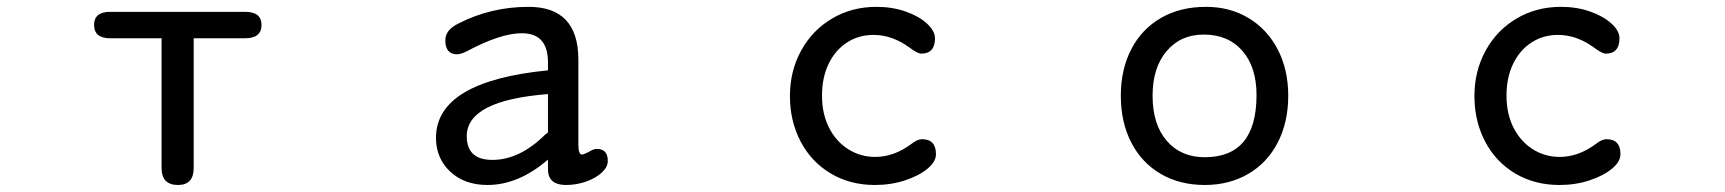

<svg xmlns="http://www.w3.org/2000/svg" viewBox="-20 -519 5040 561"><path d="M500 21.5Q452.1 21.5 452.1 -28.3V-407.2H301.8Q254.9 -407.2 254.9 -446.3Q254.9 -484.4 301.8 -484.4H696.3Q744.1 -484.4 744.1 -446.3Q744.1 -407.2 696.3 -407.2H545.9V-28.3Q545.9 21.5 500 21.5Z M1404.3 21.5Q1336.9 21.5 1295.4 -17.6Q1253.9 -56.6 1253.9 -116.2Q1253.9 -281.2 1581.1 -313.5V-336.9Q1581.1 -421.9 1504.9 -421.9Q1442.4 -421.9 1343.8 -369.1Q1326.2 -360.4 1315.4 -360.4Q1281.2 -360.4 1281.2 -401.4Q1281.2 -431.6 1319.3 -450.2Q1414.1 -499 1524.4 -499Q1668.9 -499 1669.9 -346.7V-96.7Q1669.9 -67.4 1680.7 -67.4Q1684.6 -67.4 1700.2 -75.2Q1714.8 -84 1723.6 -84Q1755.9 -84 1755.9 -48.8Q1755.9 -31.2 1738.8 -15.1Q1721.7 1 1693.4 11.2Q1665 21.5 1633.8 21.5Q1581.1 21.5 1581.1 -24.4V-52.7Q1495.1 21.5 1404.3 21.5ZM1343.8 -121.1Q1343.8 -51.8 1418.9 -51.8Q1499 -51.8 1574.2 -127Q1581.1 -130.9 1581.1 -132.8V-244.1Q1343.8 -225.6 1343.8 -121.1Z M2711.9 -407.2Q2711.9 -362.3 2671.9 -362.3Q2661.1 -362.3 2637.7 -379.9Q2586.9 -417 2532.2 -417Q2489.3 -417 2455.1 -395Q2420.9 -373 2401.4 -333Q2381.8 -293 2381.8 -239.3Q2381.8 -186.5 2402.3 -146Q2422.9 -105.5 2458.5 -83Q2494.1 -60.5 2537.1 -60.5Q2592.8 -60.5 2644.5 -99.6Q2661.1 -112.3 2673.8 -112.3Q2714.8 -112.3 2714.8 -68.4Q2714.8 -46.9 2690.4 -26.4Q2666 -5.9 2625 7.8Q2584 21.5 2536.1 21.5Q2463.9 21.5 2407.2 -12.2Q2350.6 -45.9 2319.3 -105.5Q2288.1 -165 2288.1 -238.3Q2288.1 -311.5 2320.8 -371.1Q2353.5 -430.7 2411.1 -464.8Q2468.8 -499 2541 -499Q2586.9 -499 2626 -485.4Q2665 -471.7 2688.5 -450.2Q2711.9 -428.7 2711.9 -407.2Z M3744.1 -239.3Q3744.1 -162.1 3713.4 -102.5Q3682.6 -43 3627 -10.7Q3571.3 21.5 3500 21.5Q3426.8 21.5 3371.1 -11.2Q3315.4 -43.9 3285.2 -103Q3254.9 -162.1 3254.9 -239.3Q3254.9 -316.4 3285.6 -375.5Q3316.4 -434.6 3372.6 -466.8Q3428.7 -499 3503.9 -499Q3574.2 -499 3628.9 -465.8Q3683.6 -432.6 3713.9 -373.5Q3744.1 -314.5 3744.1 -239.3ZM3347.7 -239.3Q3347.7 -155.3 3389.2 -107.4Q3430.7 -59.6 3500 -59.6Q3651.4 -59.6 3651.4 -241.2Q3651.4 -323.2 3609.9 -370.6Q3568.4 -418 3497.1 -418Q3429.7 -418 3388.7 -369.6Q3347.7 -321.3 3347.7 -239.3Z M4711.9 -407.2Q4711.9 -362.3 4671.9 -362.3Q4661.1 -362.3 4637.7 -379.9Q4586.9 -417 4532.2 -417Q4489.3 -417 4455.1 -395Q4420.9 -373 4401.4 -333Q4381.8 -293 4381.8 -239.3Q4381.8 -186.5 4402.3 -146Q4422.9 -105.5 4458.5 -83Q4494.1 -60.5 4537.1 -60.5Q4592.8 -60.5 4644.5 -99.6Q4661.1 -112.3 4673.8 -112.3Q4714.8 -112.3 4714.8 -68.4Q4714.8 -46.9 4690.4 -26.4Q4666 -5.9 4625 7.8Q4584 21.5 4536.1 21.5Q4463.9 21.5 4407.2 -12.2Q4350.6 -45.9 4319.3 -105.5Q4288.1 -165 4288.1 -238.3Q4288.1 -311.5 4320.8 -371.1Q4353.5 -430.7 4411.1 -464.8Q4468.8 -499 4541 -499Q4586.9 -499 4626 -485.4Q4665 -471.7 4688.5 -450.2Q4711.9 -428.7 4711.9 -407.2Z"/></svg>

Font: FakePearl
Style: Regular
Weight: 400
Version: Version 1.2